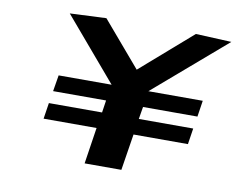

<svg xmlns="http://www.w3.org/2000/svg" viewBox="-76 -812 1196 921"><g transform="rotate(10 521.5 -352.0)"><path d="M180 -315 193 -394H451L194 -696L371 -704L557 -486L807 -704L981 -696L630 -394H895L883 -315H618L608 -255H873L861 -177H596L568 0H389L416 -177H158L170 -255H429L438 -315Z"/></g></svg>

Font: Georama ExtraExtended SemiBold
Style: Italic
Weight: 600
Width: 8
Italic angle: -9°
Designer: Jean-Baptiste Levee
Foundry: Production Type
Version: Version 1.000